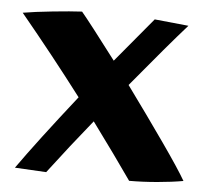

<svg xmlns="http://www.w3.org/2000/svg" viewBox="-45 -614 721 670"><g transform="rotate(5 315.0 -279.0)"><path d="M290 -188Q216 -97 140 3L30 -3Q100 -102 230 -267Q125 -405 10 -544Q51 -551 114 -557.5Q177 -564 216 -566Q247 -529 341 -405L471 -561L590 -549Q525 -476 400 -325Q473 -225 535 -136.5Q597 -48 620 -8Q581 -1 529.5 3.5Q478 8 431 8Q374 -74 290 -188Z"/></g></svg>

Font: Otomanopee One
Style: Regular
Weight: 400
Designer: Das Ende der Wildnis
Foundry: Gutenberg Labo
Version: Version 3.005